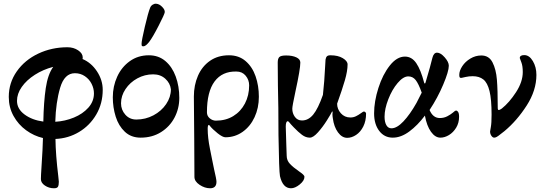

<svg xmlns="http://www.w3.org/2000/svg" viewBox="-20 -723 2919 1028"><path d="M199 236Q199 218 202 174Q209 69 210 16Q162 5 120 -25.5Q78 -56 52.5 -102Q27 -148 27 -204Q27 -280 70 -341Q113 -402 185 -436Q257 -470 341 -470Q374 -470 398.5 -453.5Q423 -437 423 -415Q423 -410 422 -407Q469 -387 499.5 -340.5Q530 -294 530 -242Q530 -169 495.5 -110Q461 -51 403.5 -16.5Q346 18 277 21Q278 105 292 220L295 250Q295 268 290.5 276.5Q286 285 269 285Q242 285 220.5 270.5Q199 256 199 236ZM265 -365Q211 -351 166.5 -322.5Q122 -294 96.5 -257.5Q71 -221 71 -183Q71 -140 111.5 -110Q152 -80 212 -72Q214 -177 225 -251Q236 -325 265 -365ZM483 -223Q483 -249 470.5 -274Q458 -299 434.5 -315Q411 -331 381 -331Q325 -331 302 -253Q279 -175 276 -71Q328 -74 375.5 -93.5Q423 -113 453 -146.5Q483 -180 483 -223Z M584 -202Q584 -261 607.5 -312.5Q631 -364 675 -395.5Q719 -427 777 -427Q829 -427 865.5 -396Q902 -365 921 -313Q940 -261 940 -199Q940 -142 914.5 -93.5Q889 -45 842 -15.5Q795 14 733 14Q682 14 648.5 -17.5Q615 -49 599.5 -98.5Q584 -148 584 -202ZM895 -245Q891 -278 865 -301.5Q839 -325 800 -325Q755 -325 715.5 -303.5Q676 -282 652 -246Q628 -210 628 -170Q628 -135 651 -109Q674 -83 710 -83Q759 -83 801.5 -105.5Q844 -128 869.5 -165.5Q895 -203 895 -245ZM738 -489Q738 -505 755.5 -580Q773 -655 784 -682Q788 -692 797.5 -698Q807 -704 816 -703Q833 -702 848.5 -686Q864 -670 862 -657Q861 -647 829.5 -585.5Q798 -524 779 -499Q760 -475 748 -475Q741 -475 739.5 -477.5Q738 -480 738 -489Z M1021 224 1020 29Q1018 -133 1018 -206Q1018 -267 1040 -317.5Q1062 -368 1104.5 -397.5Q1147 -427 1206 -427Q1259 -427 1295 -396Q1331 -365 1348.5 -314.5Q1366 -264 1366 -205Q1366 -145 1343 -95.5Q1320 -46 1279 -17Q1238 12 1187 12Q1172 12 1145 -9.5Q1118 -31 1102 -51Q1101 -54 1098 -54Q1092 -54 1092 -33Q1092 13 1104 73Q1109 100 1116 133Q1123 166 1126 182Q1139 237 1139 250Q1139 285 1105 285Q1076 285 1048.5 266.5Q1021 248 1021 224ZM1314 -266Q1314 -295 1295.5 -317.5Q1277 -340 1246 -340Q1170 -342 1129 -287Q1088 -232 1088 -122Q1088 -102 1103 -89.5Q1118 -77 1136 -77Q1189 -77 1229 -101.5Q1269 -126 1291.5 -169Q1314 -212 1314 -266Z M1479 220Q1474 194 1471 0Q1471 -156 1468 -264L1467 -388Q1467 -409 1475.5 -417.5Q1484 -426 1512 -426Q1545 -426 1566.5 -416Q1588 -406 1588 -388Q1588 -353 1562 -234Q1545 -155 1545 -141Q1545 -116 1559 -97Q1573 -78 1597 -78Q1631 -78 1657 -109.5Q1683 -141 1709 -215Q1717 -286 1721 -370L1723 -404Q1725 -416 1730.5 -421.5Q1736 -427 1749 -427Q1790 -427 1815.5 -411.5Q1841 -396 1841 -378Q1841 -343 1826.5 -293Q1812 -243 1785 -168Q1785 -139 1805 -116.5Q1825 -94 1856 -94Q1872 -94 1885.5 -100.5Q1899 -107 1912 -116.5Q1925 -126 1928 -126Q1932 -126 1936 -122.5Q1940 -119 1940 -115Q1940 -75 1925 -45.5Q1910 -16 1886.5 -0.5Q1863 15 1839 15Q1811 15 1789.5 -14.5Q1768 -44 1762 -90Q1760 -102 1760 -110L1761 -125L1758 -126Q1752 -113 1730 -78Q1708 -43 1682.5 -14.5Q1657 14 1639 14Q1617 14 1597 -1Q1577 -16 1553 -41L1538 -57Q1525 -74 1521 -74Q1510 -74 1510 -45L1513 54L1515 111Q1515 136 1532.5 154.5Q1550 173 1579 193Q1595 204 1602.5 211Q1610 218 1610 224Q1610 244 1585 264.5Q1560 285 1538 285Q1494 285 1479 220Z M1983 -116Q1983 -180 2006 -252Q2029 -324 2067 -372Q2105 -420 2148 -420Q2185 -420 2209 -384.5Q2233 -349 2251 -280Q2252 -276 2254.5 -276Q2257 -276 2258 -280Q2286 -374 2295 -413Q2302 -441 2320 -441Q2339 -441 2361 -416Q2383 -391 2383 -371Q2383 -341 2353 -270Q2323 -199 2280 -134Q2298 -91 2335 -91Q2357 -91 2375 -100.5Q2393 -110 2403 -118.5Q2413 -127 2416 -129Q2420 -131 2423 -131Q2426 -131 2430 -127Q2438 -120 2438 -98Q2438 -65 2422.5 -39.5Q2407 -14 2384 0Q2361 14 2338 14Q2310 14 2287.5 -17.5Q2265 -49 2255 -104Q2216 -52 2171.5 -19Q2127 14 2083 14Q2038 14 2010.5 -22Q1983 -58 1983 -116ZM2210 -172Q2228 -207 2238 -227Q2221 -275 2205.5 -294.5Q2190 -314 2166 -314Q2139 -314 2109 -278.5Q2079 -243 2059 -191.5Q2039 -140 2039 -98Q2039 -70 2048.5 -53Q2058 -36 2076 -36Q2105 -36 2140 -73Q2175 -110 2210 -172Z M2604 -19Q2604 -21 2608 -42.5Q2612 -64 2612 -109Q2612 -191 2601 -235.5Q2590 -280 2568 -297.5Q2546 -315 2511 -315Q2491 -315 2473.5 -311Q2456 -307 2451 -306H2447Q2443 -306 2441 -309.5Q2439 -313 2439 -322Q2439 -344 2455 -368.5Q2471 -393 2498.5 -409.5Q2526 -426 2557 -426Q2598 -426 2617 -389Q2636 -352 2640.5 -296.5Q2645 -241 2645 -146Q2645 -134 2650 -134Q2656 -134 2667 -142Q2707 -174 2743 -229.5Q2779 -285 2779 -337Q2779 -370 2771.5 -389Q2764 -408 2763 -412Q2763 -428 2787 -428Q2814 -428 2833 -396Q2852 -364 2852 -322Q2852 -239 2800 -158Q2748 -77 2681 -21Q2675 -17 2661 -5.5Q2647 6 2639.5 10Q2632 14 2626 14Q2618 14 2611 4Q2604 -6 2604 -19Z"/></svg>

Font: EB Garamond SemiBold
Style: Regular
Weight: 600
Designer: Georg Duffner and Octavio Pardo
Foundry: Georg Duffner
Version: Version 1.000